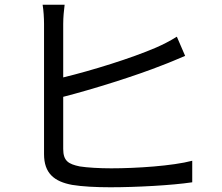

<svg xmlns="http://www.w3.org/2000/svg" viewBox="-20 -789 939 811"><path d="M160 -769C164 -746 166 -712 166 -688V-138C166 -57 209 -22 285 -8C327 -1 386 2 446 2C555 2 705 -6 792 -19V-110C709 -88 555 -78 450 -78C400 -78 349 -81 317 -86C269 -96 247 -109 247 -160V-380C372 -412 554 -469 667 -514C697 -525 733 -541 762 -553L727 -634C698 -616 669 -601 639 -588C535 -543 367 -491 247 -462V-688C247 -716 250 -746 253 -769Z"/></svg>

Font: GenEiGothic-pro-Regular
Style: Regular
Weight: 400
Designer: Ryoko NISHIZUKA (kana & ideographs); Paul D. Hunt (Latin, Greek & Cyrillic); Wenlong ZHANG (bopomofo); Sandoll Communica
Foundry: Adobe Systems Incorporated; o_tamon
Version: Version 1.000.140830